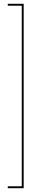

<svg xmlns="http://www.w3.org/2000/svg" viewBox="-20 -770 172 1010"><path d="M104.5 220H21V210H94.5V-740H21V-750H104.5Z"/></svg>

Font: Imbue 100pt Light
Style: Regular
Weight: 300
Designer: Tyler Finck
Foundry: Etcetera Type Company
Version: Version 1.102; ttfautohint (v1.8.3)